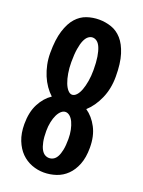

<svg xmlns="http://www.w3.org/2000/svg" viewBox="-138 -774 630 846"><g transform="rotate(20 177.5 -350.5)"><path d="M331.1 -164.1Q331.1 -117.7 318.1 -85.2Q305.2 -52.7 283.9 -32Q262.7 -11.2 234.6 -1.7Q206.5 7.8 176.8 7.8Q147.5 7.8 119.9 -2.7Q92.3 -13.2 71 -34.4Q49.8 -55.7 36.9 -88.1Q23.9 -120.6 23.9 -164.1Q23.9 -220.2 44.2 -259Q64.5 -297.9 96.2 -318.8Q80.6 -333 67.1 -352.3Q53.7 -371.6 44.2 -394.5Q34.7 -417.5 29.3 -443.4Q23.9 -469.2 23.9 -497.1Q23.9 -560.5 36.9 -601.8Q49.8 -643.1 71 -666.7Q92.3 -690.4 119.9 -699.7Q147.5 -709 176.8 -709Q206.5 -709 234.6 -699.5Q262.7 -689.9 283.9 -666Q305.2 -642.1 318.1 -601.1Q331.1 -560.1 331.1 -497.1Q331.1 -440.4 310.5 -394Q290 -347.7 257.8 -318.8Q290 -296.9 310.5 -257.8Q331.1 -218.8 331.1 -164.1ZM229 -491.2Q229 -527.3 224.9 -552.7Q220.7 -578.1 213.9 -594.2Q207 -610.4 197.3 -617.7Q187.5 -625 176.8 -625Q166.5 -625 157 -617.9Q147.5 -610.8 140.4 -595Q133.3 -579.1 129.2 -553.7Q125 -528.3 125 -491.2Q125 -463.4 129.2 -439Q133.3 -414.6 140.4 -396.2Q147.5 -377.9 157 -367.4Q166.5 -356.9 176.8 -356.9Q187.5 -356.9 197.3 -367.4Q207 -377.9 213.9 -396.2Q220.7 -414.6 224.9 -439Q229 -463.4 229 -491.2ZM229 -168Q229 -190.4 224.9 -210.2Q220.7 -230 213.9 -244.6Q207 -259.3 197.3 -267.6Q187.5 -275.9 176.8 -275.9Q166.5 -275.9 157 -267.6Q147.5 -259.3 140.4 -244.6Q133.3 -230 129.2 -210.2Q125 -190.4 125 -168Q125 -138.2 129.2 -117.7Q133.3 -97.2 140.4 -84.2Q147.5 -71.3 157 -65.7Q166.5 -60.1 176.8 -60.1Q187.5 -60.1 197.3 -65.7Q207 -71.3 213.9 -84Q220.7 -96.7 224.9 -117.2Q229 -137.7 229 -168Z"/></g></svg>

Font: Mouse Memoirs
Style: Regular
Weight: 400
Version: Version 1.000